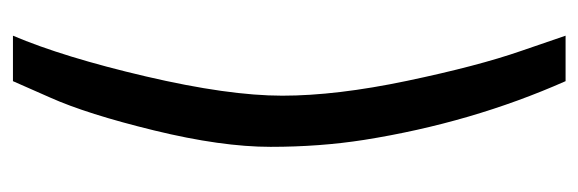

<svg xmlns="http://www.w3.org/2000/svg" viewBox="-326 -464 915 304"><g transform="rotate(90 132.0 -312.5)"><path d="M202 -431Q213 -361 213 -283Q213 -205 187 -98.5Q161 8 135 66L109 125H37Q71 45 101.5 -85.5Q132 -216 132 -301.5Q132 -387 108.5 -499Q85 -611 61 -680L37 -750H109Q175 -601 202 -431Z"/></g></svg>

Font: Titillium Web
Style: Regular
Weight: 400
Version: Version 1.001;PS 57.000;hotconv 1.0.70;makeotf.lib2.5.55311